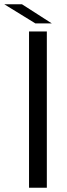

<svg xmlns="http://www.w3.org/2000/svg" viewBox="-63 -886 315 906"><path d="M74 0V-737.5H158V0ZM181.5 -775.5H104L-43 -866H40.5Z"/></svg>

Font: Epilogue
Style: Regular
Weight: 400
Designer: Tyler Finck
Foundry: Etcetera Type Co
Version: Version 2.112